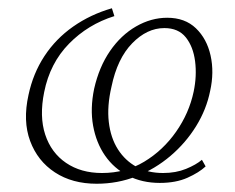

<svg xmlns="http://www.w3.org/2000/svg" viewBox="-20 -439 569 465"><path d="M214 6Q155 6 113 -21.5Q71 -49 53 -97.5Q35 -146 49 -209Q60 -261 87.5 -303Q115 -345 157 -374.5Q199 -404 251 -419L257 -400Q193 -380 147 -333Q101 -286 87 -216Q75 -157 89.5 -113Q104 -69 140 -44.5Q176 -20 227 -20Q284 -20 329.5 -47.5Q375 -75 406.5 -120Q438 -165 449 -217Q457 -255 452.5 -290.5Q448 -326 430 -348.5Q412 -371 378 -371Q336 -371 300 -334Q264 -297 250 -229Q239 -182 243.5 -143.5Q248 -105 265.5 -77.5Q283 -50 310.5 -35Q338 -20 375 -20Q406 -20 430.5 -30Q455 -40 469 -52L478 -36Q462 -21 434 -8.5Q406 4 367 4Q324 4 290 -13.5Q256 -31 234.5 -62Q213 -93 205.5 -134.5Q198 -176 208 -224Q220 -277 246.5 -315.5Q273 -354 309.5 -375Q346 -396 385 -396Q428 -396 454.5 -370.5Q481 -345 490 -304.5Q499 -264 489 -219Q480 -174 455 -133.5Q430 -93 393 -61.5Q356 -30 310.5 -12Q265 6 214 6Z"/></svg>

Font: Ysabeau Office ExtraLight
Style: Italic
Weight: 250
Italic angle: -12°
Designer: Christian Thalmann (Catharsis Fonts)
Version: Version 2.001;gftools[0.9.30]; featfreeze: tnum,lnum,ss02